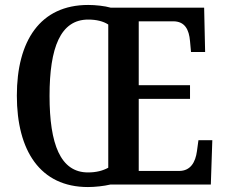

<svg xmlns="http://www.w3.org/2000/svg" viewBox="-20 -745 908 775"><path d="M335 10C363 10 400 6 425 0H831L837 -179H781L775 -135C769 -90 749 -55 703 -55H540V-346H747V-401H540V-659H679C726 -659 743 -626 747 -579L751 -535H808L804 -714H427C403 -721 365 -725 336 -725C142 -725 48 -580 48 -359C48 -137 142 10 335 10ZM335 -49C224 -49 180 -163 180 -358C180 -553 224 -666 336 -666C370 -666 397 -659 417 -646V-68C395 -56 369 -49 335 -49Z"/></svg>

Font: Noto Serif Armenian Condensed SemiBold
Style: Regular
Weight: 600
Width: 3
Designer: Monotype Design Team
Foundry: Monotype Imaging Inc.
Version: Version 2.008